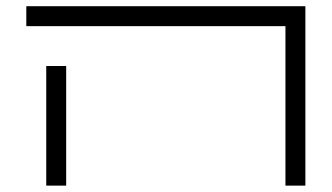

<svg xmlns="http://www.w3.org/2000/svg" viewBox="-20 -582 1040 602"><path d="M937.5 0H875V-500H62.5V-562.5H937.5ZM125 -375H187.5V0H125Z"/></svg>

Font: 寒蝉点阵体 16px
Style: Regular
Weight: 400
Designer: Designed by Warren2060
Foundry: ChillType
Version: Version 1.000